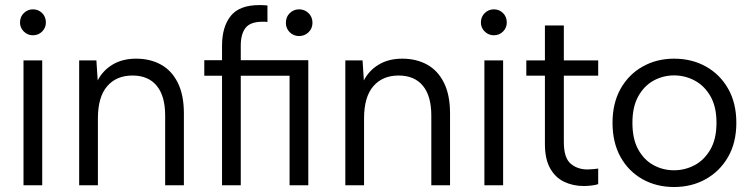

<svg xmlns="http://www.w3.org/2000/svg" viewBox="-20 -742 3012 769"><path d="M74.1 0V-500H149.1V0ZM111.9 -600.7Q91 -600.7 75.5 -615.6Q60.1 -630.6 60.1 -651.8Q60.1 -674.7 75.5 -689.7Q91 -704.6 111.9 -704.6Q133.6 -704.6 148.7 -689.7Q163.8 -674.7 163.8 -651.8Q163.8 -630.6 148.7 -615.6Q133.7 -600.7 111.9 -600.7Z M297.1 0V-500H366.1L371.3 -420Q392.5 -460.6 431.8 -483.8Q471.1 -507 525 -507Q581.9 -507 625.1 -483Q668.2 -459 692.3 -410.2Q716.5 -361.5 716.5 -288V0H641.5V-279.3Q641.5 -357.4 607.8 -398.4Q574.1 -439.5 510.5 -439.5Q445.9 -439.5 409 -396.4Q372.1 -353.3 372.1 -267.9V0Z M869.3 0V-438.7H798.2V-501H869.3V-559.3Q869.3 -634 903.9 -677.9Q938.5 -721.7 1019.5 -721.7Q1027 -721.7 1034.9 -721.3Q1042.8 -720.9 1051.2 -720.1V-654Q1045.9 -655 1041.2 -655Q1036.4 -655 1032.2 -655Q982.6 -655 963.5 -630.3Q944.3 -605.6 944.3 -559.3V-501H1214.8V0H1139.8V-438.7H944.3V0ZM1177.9 -597.6Q1156 -597.6 1140.5 -612.8Q1125 -628.1 1125 -650.7Q1125 -674.2 1140.5 -689.4Q1156 -704.6 1178 -704.6Q1200.1 -704.6 1215.8 -689.4Q1231.5 -674.2 1231.5 -650.7Q1231.5 -628.1 1215.8 -612.8Q1200 -597.6 1177.9 -597.6Z M1363.1 0V-500H1432.1L1437.3 -420Q1458.5 -460.6 1497.8 -483.8Q1537.1 -507 1591 -507Q1647.9 -507 1691.1 -483Q1734.2 -459 1758.3 -410.2Q1782.5 -361.5 1782.5 -288V0H1707.5V-279.3Q1707.5 -357.4 1673.8 -398.4Q1640.1 -439.5 1576.5 -439.5Q1511.9 -439.5 1475 -396.4Q1438.1 -353.3 1438.1 -267.9V0Z M1920.1 0V-500H1995.1V0ZM1957.9 -600.7Q1937 -600.7 1921.5 -615.6Q1906.1 -630.6 1906.1 -651.8Q1906.1 -674.7 1921.5 -689.7Q1937 -704.6 1957.9 -704.6Q1979.6 -704.6 1994.7 -689.7Q2009.8 -674.7 2009.8 -651.8Q2009.8 -630.6 1994.7 -615.6Q1979.7 -600.7 1957.9 -600.7Z M2375.9 -4.5Q2364.4 -0.7 2348.9 1.1Q2333.4 3 2317.9 3Q2274.9 3 2239.6 -13.9Q2204.2 -30.7 2183.4 -67.9Q2162.5 -105 2162.5 -165.2V-438.9H2088V-500H2162.5V-640H2238.3V-500H2375.9V-438.9H2238.3V-172.7Q2238.3 -110.1 2265.4 -86.7Q2292.6 -63.3 2333.1 -63.3Q2341.9 -63.3 2354.1 -64.4Q2366.4 -65.5 2375.9 -66.8Z M2679.8 7Q2608.8 7 2553.2 -24.4Q2497.5 -55.7 2465.4 -113.2Q2433.3 -170.7 2433.3 -250Q2433.3 -329.3 2465.8 -386.8Q2498.3 -444.3 2554.3 -475.6Q2610.3 -507 2679.8 -507Q2751 -507 2807.2 -475.6Q2863.5 -444.3 2896.3 -386.8Q2929.2 -329.3 2929.2 -250Q2929.2 -170.7 2896 -113.2Q2862.7 -55.7 2806.5 -24.4Q2750.3 7 2679.8 7ZM2679.8 -60Q2723.1 -60 2761.7 -80.3Q2800.4 -100.6 2825.1 -143Q2849.7 -185.4 2849.7 -250Q2849.7 -314.6 2825.5 -356.6Q2801.2 -398.7 2762.5 -419.3Q2723.8 -440 2679.8 -440Q2636 -440 2598 -419.3Q2560.1 -398.7 2536.6 -356.6Q2513 -314.6 2513 -250Q2513 -185.4 2536.2 -143.4Q2559.4 -101.3 2597.3 -80.7Q2635.2 -60 2679.8 -60Z"/></svg>

Font: Envelope Sans Variable
Style: Regular
Weight: 500
Designer: Andreas Rasmussen / Norman Anderson
Foundry: mail.de GmbH
Version: Version 1.150